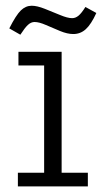

<svg xmlns="http://www.w3.org/2000/svg" viewBox="-20 -666 364 686"><path d="M43.9 0V-48.8H137.7V-432.1H45.9V-481H200.2V-48.8H293.9V0ZM52.7 -542 13.2 -564.5Q37.1 -611.8 54.4 -628.7Q71.8 -645.5 93.3 -645.5Q112.3 -645.5 140.1 -634.5Q168 -623.5 194.8 -612.3Q221.7 -601.1 237.8 -601.1Q250 -601.1 260.7 -610.1Q271.5 -619.1 285.2 -641.1L324.2 -619.6Q305.7 -579.1 286.6 -561.8Q267.6 -544.4 241.7 -544.4Q220.7 -544.4 194.6 -555.2Q168.5 -565.9 144 -576.7Q119.6 -587.4 103.5 -587.4Q90.8 -587.4 79.6 -576.9Q68.4 -566.4 52.7 -542Z"/></svg>

Font: Anaheim
Style: Regular
Weight: 400
Designer: Vernon Adams
Foundry: Vernon Adams
Version: Version 2.001